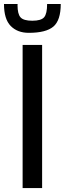

<svg xmlns="http://www.w3.org/2000/svg" viewBox="-31 -956 329 976"><path d="M0 0ZM183.1 0H84V-727.5H183.1ZM-10.7 -935.5H58.6Q58.1 -934.1 58.1 -929.7Q58.1 -884.8 73.5 -867.7Q88.9 -850.6 133.3 -850.6Q178.2 -850.6 193.4 -868.4Q208.5 -886.2 208.5 -935.5H277.8Q277.8 -853 240.5 -821Q203.1 -789.1 115.2 -789.1Q57.6 -789.1 23.4 -824Q-10.7 -858.9 -10.7 -935.5Z"/></svg>

Font: Coda
Style: Regular
Weight: 400
Designer: vernon adams
Foundry: vernon adams
Version: Version 2.000; ttfautohint (v0.8) -r 50 -G 200 -x